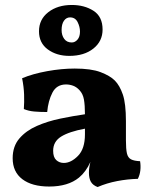

<svg xmlns="http://www.w3.org/2000/svg" viewBox="-20 -744 606 773"><path d="M373 9Q354 2 346 -12Q338 -26 338 -49Q338 -68 344 -92Q326 -52 298 -29Q254 7 178 7Q109 7 70 -22.5Q31 -52 31 -107Q31 -155 58 -186.5Q85 -218 128.5 -237Q172 -256 223 -266.5Q274 -277 322 -284Q322 -320 318 -343Q314 -366 300 -381Q288 -394 274 -399Q260 -404 246 -404Q208 -404 191 -371Q174 -338 170 -293Q141 -293 118 -295Q95 -297 76 -305Q78 -332 77 -363Q76 -394 69 -429Q112 -447 170 -457.5Q228 -468 281 -468Q347 -468 385 -453.5Q423 -439 442 -420Q462 -400 474.5 -363.5Q487 -327 487 -256V-179Q487 -144 491 -126.5Q495 -109 507.5 -102.5Q520 -96 544 -95Q547 -76 545 -58Q543 -40 535 -24Q494 -23 452 -15Q410 -7 373 9ZM237 -88Q266 -88 294 -116.5Q322 -145 322 -203V-226Q258 -214 226 -194Q194 -174 194 -137Q194 -111 206.5 -99.5Q219 -88 237 -88ZM259 -519Q208 -519 172.5 -545Q137 -571 137 -618Q137 -666 174.5 -695Q212 -724 269 -724Q320 -724 356.5 -700.5Q393 -677 393 -625Q393 -578 356 -548.5Q319 -519 259 -519ZM269 -573Q282 -573 292 -584.5Q302 -596 302 -617Q302 -636 292.5 -655Q283 -674 262 -674Q247 -674 237.5 -660.5Q228 -647 228 -623Q228 -602 238.5 -587.5Q249 -573 269 -573Z"/></svg>

Font: Vollkorn ExtraBold
Style: Regular
Weight: 800
Designer: Friedrich Althausen
Foundry: Friedrich Althausen
Version: Version 5.000; ttfautohint (v1.8.3)